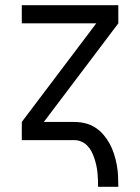

<svg xmlns="http://www.w3.org/2000/svg" viewBox="-20 -540 540 740"><path d="M358 180Q358 166 357.5 152Q357 138 355.5 124Q354 110 351 96.5Q348 83 343.5 69.5Q339 56 332.5 43.5Q326 31 316 21Q306 11 293 5.5Q280 0 266 0H64V-70L351 -450H64V-520H436V-450L149 -70H266Q287 -70 308 -65Q329 -60 347 -48.5Q365 -37 379 -20.5Q393 -4 403 14.5Q413 33 419.5 53.5Q426 74 430 95Q434 116 435 137.5Q436 159 436 180Z"/></svg>

Font: Iosevka Term
Style: Regular
Weight: 400
Monospace: yes
Designer: Belleve Invis
Foundry: Belleve Invis
Version: Version 30.0.1